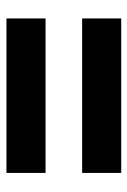

<svg xmlns="http://www.w3.org/2000/svg" viewBox="82 -664 404 609"><g transform="rotate(-90 284.5 -360.0)"><path d="M40 -178V-302H530V-178ZM40 -418V-542H530V-418Z"/></g></svg>

Font: Golos Text SemiBold
Style: Regular
Weight: 600
Designer: A.Korolkova, Vitaly Kuzmin
Foundry: ParaType Ltd
Version: Version 2.004